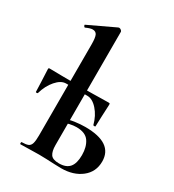

<svg xmlns="http://www.w3.org/2000/svg" viewBox="-177 -825 837 926"><g transform="rotate(30 242.0 -361.5)"><path d="M308 2Q294 2 271.5 1Q249 0 225.5 -1Q202 -2 184 -2Q156 -2 129.5 -1Q103 0 81 0Q78 0 78 -6Q78 -12 81 -12Q104 -12 116 -17Q128 -22 132.5 -37Q137 -52 137 -81V-589Q137 -625 130.5 -639.5Q124 -654 106 -654Q93 -654 69 -643Q65 -642 62 -648Q59 -654 62 -655L208 -724Q211 -725 213 -725Q218 -725 223.5 -720.5Q229 -716 229 -712V-81Q229 -47 240.5 -30Q252 -13 287 -13Q327 -13 345.5 -35Q364 -57 364 -103Q364 -149 344 -178Q324 -207 274 -207Q257 -207 236.5 -202.5Q216 -198 193 -187L187 -206Q219 -220 251 -224.5Q283 -229 310 -229Q464 -229 464 -125Q464 -67 420 -32.5Q376 2 308 2ZM19 -256Q19 -276 17 -312Q15 -348 14 -378Q14 -384 15 -385.5Q16 -387 22 -387Q41 -387 87 -386Q133 -385 209 -385Q234 -385 261 -385.5Q288 -386 311.5 -386.5Q335 -387 347 -387Q354 -387 355 -385.5Q356 -384 356 -378Q355 -348 353 -312Q351 -276 351 -256Q351 -254 345.5 -254Q340 -254 339 -256Q327 -302 299.5 -333Q272 -364 243 -364H125Q97 -364 70 -333Q43 -302 30 -256Q29 -254 24 -254Q19 -254 19 -256Z"/></g></svg>

Font: Cormorant
Style: Bold
Weight: 700
Designer: Christian Thalmann (Catharsis Fonts)
Foundry: Catharsis Fonts
Version: Version 4.000